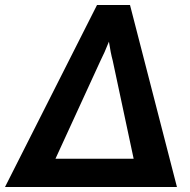

<svg xmlns="http://www.w3.org/2000/svg" viewBox="-65 -745 756 765"><path d="M640 0H528.5H524.5H-45L321.5 -725H453ZM156 -112.5H467.5L384 -504Q380 -518.5 376.2 -537.5Q372.5 -556.5 369 -579Q360 -556.5 351.5 -537.2Q343 -518 335.5 -503.5Z"/></svg>

Font: Lato Heavy
Style: Italic
Weight: 800
Italic angle: -7°
Designer: Lukasz Dziedzic
Foundry: tyPoland Lukasz Dziedzic
Version: Version 2.007; 2014-02-27